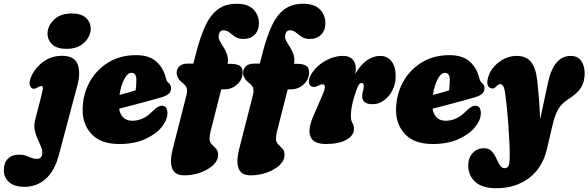

<svg xmlns="http://www.w3.org/2000/svg" viewBox="-138 -755 3126 1020"><path d="M214.5 -495.5Q165.5 -495.5 140.2 -518.5Q115 -541.5 114.5 -575.5Q114.5 -617 148.5 -650.2Q182.5 -683.5 244 -683.5Q293 -683.5 318.2 -660.5Q343.5 -637.5 344 -603.5Q344 -562.5 309.8 -529Q275.5 -495.5 214.5 -495.5ZM273 -301 174 70.5Q151.5 154.5 104 196Q56.5 237.5 -8 237.5Q-62 237.5 -89.8 212.8Q-117.5 188 -117.5 150.5Q-117.5 109 -95.5 87.8Q-73.5 66.5 -36.5 66.5Q-10 66.5 14.2 77.8Q38.5 89 60 89Q73 89 80 79.5Q87 70 86.5 55Q86.5 39 78.2 20.2Q70 1.5 60.5 -20Q51 -41.5 46.2 -66.2Q41.5 -91 49 -119L80 -239.5Q88.5 -273.5 89.8 -285.8Q91 -298 81.5 -298Q74.5 -298 63 -291.5Q57.5 -288 52.8 -285.8Q48 -283.5 41 -283.5Q27 -283.5 20.8 -302.5Q14.5 -321.5 31.5 -356.5Q55 -402 96.5 -430.2Q138 -458.5 191.5 -458.5Q257 -458.5 274.2 -414.2Q291.5 -370 273 -301Z M751.5 -155Q751.5 -117.5 720.5 -79.5Q689.5 -41.5 632.2 -15.8Q575 10 496 10Q398 10 349.5 -41.5Q301 -93 301 -169.5Q301 -249.5 336.5 -316Q372 -382.5 435.8 -422.2Q499.5 -462 584 -462Q652.5 -462 689.8 -430.2Q727 -398.5 741 -348Q745.5 -331 748.8 -325Q752 -319 758.5 -313.5Q771 -302 771 -286Q771 -270.5 760 -258.5Q749 -246.5 718 -237.5Q690.5 -229.5 652.2 -219Q614 -208.5 572.8 -197.8Q531.5 -187 495 -177.5Q499.5 -147.5 517.2 -130.5Q535 -113.5 565.5 -113.5Q591 -113.5 617 -124.2Q643 -135 665.5 -157.5Q687.5 -179.5 702.2 -187.8Q717 -196 731 -192Q743 -188.5 747.2 -177.8Q751.5 -167 751.5 -155ZM560 -368Q539.5 -368 521.8 -334Q504 -300 497 -250.5Q520 -256.5 542.5 -263Q565 -269.5 582.5 -275Q584.5 -287 585.5 -301.2Q586.5 -315.5 586.5 -331Q586.5 -368 560 -368Z M800.5 -368.5Q800.5 -390 816 -403.5Q831.5 -417 857 -417H889L908 -489Q928 -564 953.5 -619.2Q979 -674.5 1018.8 -704.8Q1058.5 -735 1119.5 -735Q1179 -735 1208.2 -705.2Q1237.5 -675.5 1237.5 -631.5Q1237.5 -593 1214.8 -570.5Q1192 -548 1156.5 -548Q1128.5 -548 1111.5 -559.5Q1094.5 -571 1080.8 -582.5Q1067 -594 1049.5 -594Q1029 -594 1024.5 -570.5Q1021 -554.5 1029.2 -538.8Q1037.5 -523 1049 -505.2Q1060.5 -487.5 1068 -465.8Q1075.5 -444 1071.5 -416H1086.5Q1117 -416 1134 -406.5Q1151 -397 1151 -370Q1151 -333.5 1122.5 -307Q1094 -280.5 1056 -280.5H1037.5L982 -62.5Q975 -36 975 -18.5Q975 -0.5 986.5 11Q998 22.5 1009.2 34.5Q1020.5 46.5 1020.5 67Q1020.5 98 993.8 122.8Q967 147.5 925.8 162Q884.5 176.5 840 176.5Q790 176.5 776.5 139Q763 101.5 779.5 37L852.5 -249Q858 -271.5 854 -286.2Q850 -301 832 -314.5Q800.5 -339 800.5 -368.5ZM1153.5 -368.5Q1153.5 -390 1169 -403.5Q1184.5 -417 1210 -417H1242L1261 -489Q1281 -564 1306.5 -619.2Q1332 -674.5 1371.8 -704.8Q1411.5 -735 1472.5 -735Q1532 -735 1561.2 -705.2Q1590.5 -675.5 1590.5 -631.5Q1590.5 -593 1567.8 -570.5Q1545 -548 1509.5 -548Q1481.5 -548 1464.5 -559.5Q1447.5 -571 1433.8 -582.5Q1420 -594 1402.5 -594Q1382 -594 1377.5 -570.5Q1374 -554.5 1382.2 -538.8Q1390.5 -523 1402 -505.2Q1413.5 -487.5 1421 -465.8Q1428.5 -444 1424.5 -416H1439.5Q1470 -416 1487 -406.5Q1504 -397 1504 -370Q1504 -333.5 1475.5 -307Q1447 -280.5 1409 -280.5H1390.5L1335 -62.5Q1328 -36 1328 -18.5Q1328 -0.5 1339.5 11Q1351 22.5 1362.2 34.5Q1373.5 46.5 1373.5 67Q1373.5 98 1346.8 122.8Q1320 147.5 1278.8 162Q1237.5 176.5 1193 176.5Q1143 176.5 1129.5 139Q1116 101.5 1132.5 37L1205.5 -249Q1211 -271.5 1207 -286.2Q1203 -301 1185 -314.5Q1153.5 -339 1153.5 -368.5Z M1529 -293Q1508.5 -293 1504 -314.5Q1499.5 -336 1516.5 -362.5Q1543.5 -405.5 1590 -431.8Q1636.5 -458 1685.5 -458Q1717 -458 1734.5 -440Q1752 -422 1752 -392.5Q1752 -380 1749 -362.5Q1806 -458 1882.5 -458Q1919.5 -458 1941.8 -429.5Q1964 -401 1964 -351.5Q1964 -308 1946.2 -274.2Q1928.5 -240.5 1900.8 -221Q1873 -201.5 1843.5 -201.5Q1811 -201.5 1798.5 -213.2Q1786 -225 1786 -242Q1786 -257 1790.2 -270.2Q1794.5 -283.5 1794.5 -299Q1794.5 -314.5 1783 -314.5Q1773.5 -314.5 1765.8 -300.5Q1758 -286.5 1745 -244.5Q1734 -210 1730 -185.2Q1726 -160.5 1726 -137Q1726 -115.5 1734.2 -101.5Q1742.5 -87.5 1742.5 -71.5Q1742.5 -35 1702.2 -12.5Q1662 10 1595 10Q1527 10 1511.5 -28.5Q1496 -67 1526 -136.5L1574.5 -249Q1589 -282.5 1588 -294.8Q1587 -307 1574.5 -307Q1566 -307 1548.5 -298Q1538.5 -293 1529 -293Z M2416.5 -155Q2416.5 -117.5 2385.5 -79.5Q2354.5 -41.5 2297.2 -15.8Q2240 10 2161 10Q2063 10 2014.5 -41.5Q1966 -93 1966 -169.5Q1966 -249.5 2001.5 -316Q2037 -382.5 2100.8 -422.2Q2164.5 -462 2249 -462Q2317.5 -462 2354.8 -430.2Q2392 -398.5 2406 -348Q2410.5 -331 2413.8 -325Q2417 -319 2423.5 -313.5Q2436 -302 2436 -286Q2436 -270.5 2425 -258.5Q2414 -246.5 2383 -237.5Q2355.5 -229.5 2317.2 -219Q2279 -208.5 2237.8 -197.8Q2196.5 -187 2160 -177.5Q2164.5 -147.5 2182.2 -130.5Q2200 -113.5 2230.5 -113.5Q2256 -113.5 2282 -124.2Q2308 -135 2330.5 -157.5Q2352.5 -179.5 2367.2 -187.8Q2382 -196 2396 -192Q2408 -188.5 2412.2 -177.8Q2416.5 -167 2416.5 -155ZM2225 -368Q2204.5 -368 2186.8 -334Q2169 -300 2162 -250.5Q2185 -256.5 2207.5 -263Q2230 -269.5 2247.5 -275Q2249.5 -287 2250.5 -301.2Q2251.5 -315.5 2251.5 -331Q2251.5 -368 2225 -368Z M2773 -315Q2803.5 -458 2893.5 -458Q2931 -458 2949.5 -432Q2968 -406 2968 -365.5Q2968 -321.5 2949.2 -290.5Q2930.5 -259.5 2879.5 -227Q2845 -205 2827.5 -174.2Q2810 -143.5 2799 -97.5L2767 39Q2744 136.5 2672.5 190.8Q2601 245 2499 245Q2423.5 245 2386.5 211Q2349.5 177 2349.5 124Q2349.5 84 2373 58.2Q2396.5 32.5 2433 32.5Q2459.5 32.5 2474.2 48.5Q2489 64.5 2498.2 85.5Q2507.5 106.5 2517.2 122.5Q2527 138.5 2543.5 138.5Q2558 138.5 2564 124.5Q2570 110.5 2570 68Q2570 41 2568 -0.5Q2566 -42 2562.8 -89.2Q2559.5 -136.5 2555 -180.8Q2550.5 -225 2546 -257.5Q2542 -287 2535.2 -297.5Q2528.5 -308 2520 -308Q2515 -308 2510 -305.5Q2505 -303 2497.5 -294.5Q2483 -278.5 2464 -289Q2452 -296 2450.8 -315Q2449.5 -334 2463 -364.5Q2480 -403 2520 -430.5Q2560 -458 2608.5 -458Q2656 -458 2682.2 -427Q2708.5 -396 2716.5 -325.5Q2721 -284.5 2725 -233.5Q2729 -182.5 2731.5 -121.5Z"/></svg>

Font: Fraunces 144pt S100 Black
Style: Italic
Weight: 900
Italic angle: -16°
Version: Version 1.000; ttfautohint (v1.8.3)